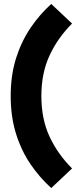

<svg xmlns="http://www.w3.org/2000/svg" viewBox="-20 -818 392 970"><path d="M189 -333Q189 -217 230 -128.5Q271 -40 344 33L239 132Q181 80 134.5 12Q88 -56 61 -142Q34 -228 34 -333Q34 -438 61 -523.5Q88 -609 134.5 -677.5Q181 -746 239 -798L344 -699Q271 -626 230 -537Q189 -448 189 -333Z"/></svg>

Font: Gabarito ExtraBold
Style: Regular
Weight: 800
Designer: Leandro Assis / Alvaro Franca / Felipe Casaprima
Foundry: Naipe Foundry
Version: Version 1.000